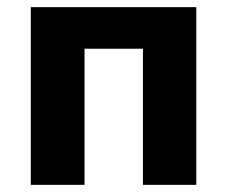

<svg xmlns="http://www.w3.org/2000/svg" viewBox="-20 -516 635 536"><path d="M66 0V-496H528V0H379V-380H216V0Z"/></svg>

Font: Nunito Sans 10pt SemiCondensed ExtraBold
Style: Regular
Weight: 800
Width: 4
Designer: Vernon Adams
Foundry: Vernon Adams
Version: Version 3.101;gftools[0.9.27]